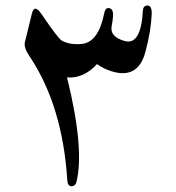

<svg xmlns="http://www.w3.org/2000/svg" viewBox="-20 -569 626 681"><path d="M486.8 -531.2Q487.8 -549.3 503.4 -549.3Q519 -549.3 518.1 -519.5Q515.6 -458.5 495.6 -384.3Q469.2 -286.6 375 -316.4Q345.7 -325.7 324.2 -341.8Q276.9 -290 217.8 -294.4Q280.3 -41 251 77.1Q248.5 86.9 240.2 90.3Q231.9 93.8 225.6 88.9Q219.7 84 218.8 71.8Q202.1 -194.8 84 -370.6Q63.5 -400.9 68.4 -419.9L93.3 -521.5Q102.1 -556.6 127.9 -518.1Q186 -432.6 198.7 -425.3Q226.6 -409.2 269.5 -413.1Q329.1 -418.5 349.6 -522Q353.5 -541.5 365.2 -540.5Q377 -539.6 380.1 -526.9Q383.3 -514.2 376 -476.3Q368.7 -438.5 422.9 -423.3Q480 -408.2 486.8 -531.2Z"/></svg>

Font: Amiri Quran
Style: Regular
Weight: 400
Designer: Khaled Hosny
Version: Version 000.105